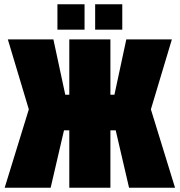

<svg xmlns="http://www.w3.org/2000/svg" viewBox="-20 -886 848 906"><path d="M501 0H307V-271H282L219 0H2L116 -370L17 -700H232L288 -439H307V-700H501V-439H520L576 -700H791L692 -370L806 0H589L526 -271H501ZM251 -746V-866H379V-746ZM429 -746V-866H557V-746Z"/></svg>

Font: Tektur Condensed ExtraBold
Style: Regular
Weight: 800
Width: 3
Designer: Adam Jagosz
Foundry: Adam Jagosz
Version: Version 1.005;gftools[0.9.30]